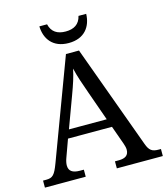

<svg xmlns="http://www.w3.org/2000/svg" viewBox="-130 -1008 965 1109"><g transform="rotate(-15 352.5 -454.0)"><path d="M350 -771C445 -771 488 -833 490 -908H444C433 -860 399 -840 350 -840C301 -840 267 -860 256 -908H210C212 -833 255 -771 350 -771ZM0 0H244V-42H221C177 -42 155 -57 155 -91C155 -102 158 -118 164 -134L202 -239H465L505 -127C510 -112 513 -101 513 -90C513 -57 493 -42 453 -42H430V0H705V-42H692C653 -42 636 -53 621 -95L395 -714H317L95 -120C71 -56 58 -42 19 -42H0ZM221 -289 289 -473C312 -535 325 -574 335 -622C346 -574 364 -523 385 -464L447 -289Z"/></g></svg>

Font: Noto Fangsong KSS Rotated
Style: Regular
Weight: 400
Designer: LIU Zhao, ZHANG Congyu, Kushim JIANG
Foundry: Guyu Beijing Co. Ltd.
Version: Version 1.000;November 16, 2022;FontCreator 11.5.0.2427 64-b